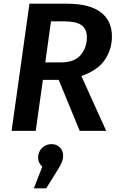

<svg xmlns="http://www.w3.org/2000/svg" viewBox="-20 -711 643 1043"><path d="M422 -298 557 0H413L299 -277H213L174 0H43L140 -691H342Q464 -691 526 -645.5Q588 -600 588 -513Q588 -443 549.5 -386Q511 -329 422 -298ZM226 -372H310Q385 -372 418.5 -412.5Q452 -453 452 -508Q452 -554 422.5 -574.5Q393 -595 330 -595H257ZM323 133Q323 153 315 172Q307 191 286 224L231 312H164L210 194Q187 175 187 146Q187 114 208 93Q229 72 260 72Q288 72 305.5 90Q323 108 323 133Z"/></svg>

Font: FiraGO Medium
Style: Italic
Weight: 500
Italic angle: -8°
Designer: bBox Type GmbH
Foundry: bBox Type GmbH
Version: Version 1.001